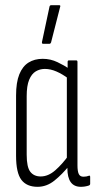

<svg xmlns="http://www.w3.org/2000/svg" viewBox="-20 -715 372 741"><path d="M125 6Q83 6 62.5 -21Q42 -48 42 -114V-346Q42 -397 54.5 -428Q67 -459 90 -473.5Q113 -488 145 -488Q175 -488 202 -475Q229 -462 248 -449L245 -411Q221 -429 198 -439Q175 -449 153 -449Q134 -449 118 -439.5Q102 -430 92.5 -407Q83 -384 83 -344V-118Q83 -70 97 -52Q111 -34 137 -34Q166 -34 193 -57.5Q220 -81 246 -117L249 -78Q220 -42 190 -18Q160 6 125 6ZM292 6Q240 6 240 -66V-90L238 -94V-424L241 -439V-476Q241 -482 246 -482H274Q279 -482 279 -476V-77Q279 -54 284 -43.5Q289 -33 302 -33Q308 -33 313.5 -34Q319 -35 324 -37Q328 -38 328 -32V-6Q328 -1 323 1Q308 6 292 6ZM146 -546Q141 -546 142 -553L171 -689Q172 -695 178 -695H208Q215 -695 212 -688L177 -551Q175 -546 171 -546Z"/></svg>

Font: Sofia Sans Extra Condensed Light
Style: Regular
Weight: 300
Designer: Botio Nikoltchev, Ani Petrova
Foundry: lettersoup
Version: Version 4.101